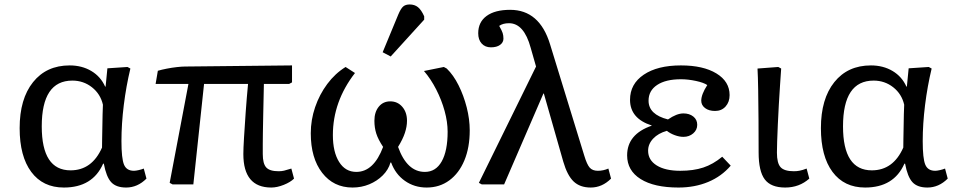

<svg xmlns="http://www.w3.org/2000/svg" viewBox="-20 -826 4298 860"><path d="M266 14Q172 14 120 -56Q68 -126 68 -252Q68 -383 128 -458Q188 -533 292 -533Q347 -533 389 -508Q431 -483 451 -438H453L461 -520L551 -526L564 -519Q545 -440 534.5 -355.5Q524 -271 524 -194Q524 -116 535.5 -88.5Q547 -61 580 -61Q588 -61 601 -64Q614 -67 624 -71L636 -26Q596 14 545 14Q500 14 478 -10Q456 -34 445 -93H442Q395 14 266 14ZM296 -63Q392 -63 437 -165Q437 -180 437.5 -205Q438 -230 438.5 -259Q439 -288 439.5 -314Q440 -340 441 -357Q430 -405 392 -435Q354 -465 304 -465Q167 -465 167 -260Q167 -63 296 -63Z M1195 14Q1070 14 1070 -136Q1070 -160 1073 -210Q1076 -260 1080.5 -323.5Q1085 -387 1091 -450H894L846 0H753L740 -7L824 -450H677L687 -509Q704 -514 727 -518.5Q750 -523 772.5 -525.5Q795 -528 809 -528L1288 -533V-457L1275 -450H1162Q1160 -362 1159 -310.5Q1158 -259 1157.5 -230Q1157 -201 1157 -181Q1157 -161 1157 -136Q1157 -93 1172.5 -76Q1188 -59 1228 -59Q1241 -59 1252 -61.5Q1263 -64 1285 -71L1297 -26Q1281 -10 1251 2Q1221 14 1195 14Z M1559 14Q1474 14 1423 -52Q1372 -118 1372 -229Q1372 -289 1391.5 -346Q1411 -403 1446 -450Q1481 -497 1528 -526L1570 -499Q1471 -371 1471 -221Q1471 -145 1499 -100.5Q1527 -56 1576 -56Q1654 -56 1696 -168Q1674 -201 1665.5 -227.5Q1657 -254 1657 -285Q1657 -324 1676.5 -348Q1696 -372 1728 -372Q1761 -372 1782 -347.5Q1803 -323 1803 -285Q1803 -259 1793.5 -230.5Q1784 -202 1763 -168Q1803 -56 1883 -56Q1932 -56 1958.5 -103Q1985 -150 1985 -236Q1985 -280 1971.5 -329Q1958 -378 1934 -425Q1910 -472 1879 -508L1968 -526L1981 -519Q2011 -490 2034 -444Q2057 -398 2070.5 -345Q2084 -292 2084 -242Q2084 -165 2060 -107.5Q2036 -50 1992.5 -18Q1949 14 1891 14Q1836 14 1793.5 -16Q1751 -46 1732 -98H1729Q1720 -66 1694.5 -40.5Q1669 -15 1634 -0.5Q1599 14 1559 14ZM1730 -573 1694 -592 1764 -761Q1775 -787 1785.5 -796.5Q1796 -806 1815 -806Q1837 -806 1852 -794Q1867 -782 1880 -753V-738Z M2705 -71 2717 -26Q2677 14 2626 14Q2578 14 2549.5 -13Q2521 -40 2503 -102L2416 -407H2414L2238 0H2138L2125 -7L2381 -528L2357 -612Q2327 -722 2260 -722Q2232 -722 2216 -710Q2228 -689 2231.5 -678Q2235 -667 2235 -653Q2235 -636 2220 -625Q2205 -614 2179 -614Q2153 -614 2137.5 -631Q2122 -648 2122 -677Q2122 -727 2159.5 -754.5Q2197 -782 2265 -782Q2397 -782 2444 -627L2597 -129Q2609 -89 2621.5 -75Q2634 -61 2658 -61Q2682 -61 2705 -71Z M3019 14Q2910 14 2849.5 -24Q2789 -62 2789 -130Q2789 -225 2899 -263V-264Q2802 -295 2802 -379Q2802 -450 2863.5 -491.5Q2925 -533 3030 -533Q3130 -533 3189 -497Q3248 -461 3248 -400Q3248 -369 3230 -349Q3212 -329 3183 -329Q3155 -329 3138 -342Q3121 -355 3121 -375Q3121 -403 3148 -445Q3132 -456 3097 -463.5Q3062 -471 3030 -471Q2962 -471 2923.5 -445.5Q2885 -420 2885 -375Q2885 -313 2972 -291Q3011 -318 3041 -318Q3068 -318 3085.5 -304Q3103 -290 3103 -267Q3103 -244 3085 -228.5Q3067 -213 3041 -213Q3023 -213 3002.5 -220.5Q2982 -228 2967 -240Q2928 -229 2905.5 -205Q2883 -181 2883 -151Q2883 -109 2921.5 -85Q2960 -61 3027 -61Q3086 -61 3130 -75.5Q3174 -90 3215 -124L3253 -84Q3212 -36 3152 -11Q3092 14 3019 14Z M3497 14Q3433 14 3405.5 -22.5Q3378 -59 3378 -143Q3378 -217 3377.5 -290Q3377 -363 3376 -423.5Q3375 -484 3373 -519L3466 -526L3479 -519Q3477 -488 3474 -445.5Q3471 -403 3468.5 -357Q3466 -311 3464 -268Q3462 -225 3461 -192Q3460 -159 3460 -142Q3460 -95 3476.5 -77Q3493 -59 3536 -59Q3549 -59 3562 -61.5Q3575 -64 3593 -71L3605 -26Q3560 14 3497 14Z M3855 14Q3761 14 3709 -56Q3657 -126 3657 -252Q3657 -383 3717 -458Q3777 -533 3881 -533Q3936 -533 3978 -508Q4020 -483 4040 -438H4042L4050 -520L4140 -526L4153 -519Q4134 -440 4123.5 -355.5Q4113 -271 4113 -194Q4113 -116 4124.5 -88.5Q4136 -61 4169 -61Q4177 -61 4190 -64Q4203 -67 4213 -71L4225 -26Q4185 14 4134 14Q4089 14 4067 -10Q4045 -34 4034 -93H4031Q3984 14 3855 14ZM3885 -63Q3981 -63 4026 -165Q4026 -180 4026.5 -205Q4027 -230 4027.5 -259Q4028 -288 4028.5 -314Q4029 -340 4030 -357Q4019 -405 3981 -435Q3943 -465 3893 -465Q3756 -465 3756 -260Q3756 -63 3885 -63Z"/></svg>

Font: Literata 7pt
Style: Regular
Weight: 400
Designer: Latin by Veronika Burian and Jose Scaglione. Greek by Irene Vlachou. Cyrillic by Vera Evstafieva.
Foundry: TypeTogether
Version: Version 3.002